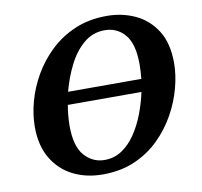

<svg xmlns="http://www.w3.org/2000/svg" viewBox="-81 -811 954 909"><g transform="rotate(-10 396.0 -357.0)"><path d="M342 11Q263 11 200 -20.5Q137 -52 100 -114Q63 -176 63 -266Q63 -324 80 -387Q97 -450 131.5 -510Q166 -570 217 -618.5Q268 -667 336 -696Q404 -725 489 -725Q563 -725 625.5 -696Q688 -667 726.5 -606.5Q765 -546 765 -450Q765 -395 748.5 -332Q732 -269 698.5 -208.5Q665 -148 614.5 -98Q564 -48 496 -18.5Q428 11 342 11ZM468 -660Q410 -660 366.5 -623Q323 -586 293.5 -527Q264 -468 247 -403H599Q603 -440 603 -473Q603 -571 565 -615.5Q527 -660 468 -660ZM362 -55Q409 -55 446 -80Q483 -105 511 -146.5Q539 -188 558.5 -239Q578 -290 589 -342H235Q226 -289 226 -242Q226 -144 265.5 -99.5Q305 -55 362 -55Z"/></g></svg>

Font: Noto Serif
Style: Bold Italic
Weight: 700
Italic angle: -12°
Designer: Monotype Design Team
Foundry: Monotype Imaging Inc.
Version: Version 2.013